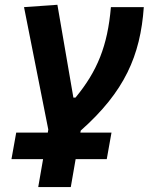

<svg xmlns="http://www.w3.org/2000/svg" viewBox="-20 -547 626 792"><path d="M27.3 109.4H157.7L137.7 224.6H272L292 109.4H420.4L439.9 0H311.5L313 -8.3C493.7 -168.5 559.1 -317.4 573.2 -517.6H437.5C423.8 -357.4 381.3 -253.4 291.5 -144.5H282.7L216.8 -527.3L79.1 -517.6L179.2 -12.7L177.2 0H46.9Z"/></svg>

Font: Cascadia Mono NF
Style: Bold Italic
Weight: 700
Italic angle: -10°
Monospace: yes
Designer: Aaron Bell
Foundry: Saja Typeworks
Version: Version 2404.023